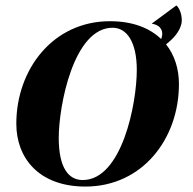

<svg xmlns="http://www.w3.org/2000/svg" viewBox="-20 -674 710 706"><path d="M294 12C503 12 638 -163 638 -365C638 -420.5 622 -471.5 590.5 -511C616.5 -531 641 -557 647.5 -588.5C652 -616 639.5 -646 628.5 -654L539 -588L538 -587C577 -580.5 578 -554.5 576 -543C575.5 -539 574.5 -535 572.5 -530.5C530.5 -571 468 -596 384 -596C175 -596 40 -419 40 -219C40 -93 123 12 294 12ZM284 -12C232 -12 196 -57 196 -167C196 -284 250 -572 394 -572C446 -572 483 -520 483 -417C483 -292 428 -12 284 -12Z"/></svg>

Font: Beautique Display Medium
Style: Bold
Weight: 900
Italic angle: -12°
Designer: Nhat-Quang Ngo
Version: Version 1.100;Glyphs 3.2.3 (3260)